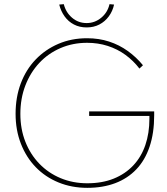

<svg xmlns="http://www.w3.org/2000/svg" viewBox="-20 -894 806 924"><path d="M55 -346Q55 -426 80 -492.5Q105 -559 151.5 -607.5Q198 -656 261 -683Q324 -710 399 -710Q456 -710 505 -694Q554 -678 595 -648.5Q636 -619 668 -580L651 -564Q622 -602 583.5 -630Q545 -658 498.5 -673Q452 -688 399 -688Q330 -688 271 -662.5Q212 -637 169 -591Q126 -545 102 -482.5Q78 -420 78 -346Q78 -273 102 -212Q126 -151 169.5 -106Q213 -61 272 -36.5Q331 -12 400 -12Q472 -12 527.5 -34.5Q583 -57 621.5 -98Q660 -139 679.5 -196Q699 -253 699 -322V-341L705 -336H409V-358H722Q722 -352 722 -348.5Q722 -345 722 -343Q722 -341 722 -339Q722 -254 700 -188.5Q678 -123 636 -79Q594 -35 534.5 -12.5Q475 10 400 10Q325 10 261.5 -16Q198 -42 152 -89.5Q106 -137 80.5 -202.5Q55 -268 55 -346ZM265 -872 287 -874Q297 -834 327 -808.5Q357 -783 397 -783Q436 -783 467 -808.5Q498 -834 507 -874L529 -872Q522 -840 503.5 -815Q485 -790 458 -776Q431 -762 397 -762Q363 -762 336 -776Q309 -790 291 -815Q273 -840 265 -872Z"/></svg>

Font: Mach Thin
Style: Regular
Weight: 250
Version: Version 1.002